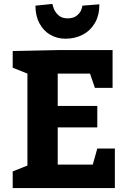

<svg xmlns="http://www.w3.org/2000/svg" viewBox="-20 -961 662 981"><path d="M477.1 -310.1H274.9V-120.1H454.1L477.1 -202.1H566.9V0H44.9V-85L120.1 -115.2V-585L44.9 -615.2V-700.2L274.9 -705.1H555.2V-512.2H464.8L439.9 -585H274.9V-419.9H477.1ZM325.2 -867.2Q356 -867.2 373 -881.6Q390.1 -896 395.5 -911.4Q400.9 -926.8 400.9 -932.1L487.8 -939Q487.8 -882.8 464.8 -843.5Q441.9 -804.2 402.3 -783.7Q362.8 -763.2 314.9 -763.2Q272 -763.2 237.1 -783.2Q202.1 -803.2 181.6 -841.6Q161.1 -879.9 161.1 -932.1L248 -940.9Q248 -936 254.4 -918Q260.7 -899.9 278.3 -883.5Q295.9 -867.2 325.2 -867.2Z"/></svg>

Font: Kadwa
Style: Bold
Weight: 700
Designer: Sol Matas
Foundry: Sol Matas
Version: Version 1.001;PS 001.000;hotconv 1.0.70;makeotf.lib2.5.58329